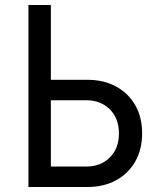

<svg xmlns="http://www.w3.org/2000/svg" viewBox="-20 -750 640 770"><path d="M94 0V-730H184V-430H330Q396 -430 445.5 -403Q495 -376 522.5 -328Q550 -280 550 -215Q550 -151 522.5 -102.5Q495 -54 445.5 -27Q396 0 330 0ZM184 -82H325Q384 -82 420.5 -118.5Q457 -155 457 -215Q457 -275 420.5 -311.5Q384 -348 325 -348H184Z"/></svg>

Font: NKDuy Mono
Style: Regular
Weight: 400
Monospace: yes
Designer: NKDuy
Foundry: NKDuy
Version: Version 2.251; ttfautohint (v1.8.4.7-5d5b)